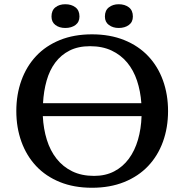

<svg xmlns="http://www.w3.org/2000/svg" viewBox="-20 -874 870 906"><path d="M57 -350Q57 -428 81 -494.5Q105 -561 150.5 -609.5Q196 -658 262.5 -685Q329 -712 414 -712Q499 -712 566 -685Q633 -658 679 -609.5Q725 -561 749 -494.5Q773 -428 773 -350Q773 -272 749 -205.5Q725 -139 679 -90.5Q633 -42 566 -15Q499 12 414 12Q329 12 262.5 -15Q196 -42 150.5 -90.5Q105 -139 81 -205.5Q57 -272 57 -350ZM424 -44Q478 -44 519 -65.5Q560 -87 588 -125Q616 -163 631 -214.5Q646 -266 648 -326H182Q185 -266 201 -214.5Q217 -163 247 -125Q277 -87 321 -65.5Q365 -44 424 -44ZM405 -656Q349 -656 308.5 -635.5Q268 -615 241 -579Q214 -543 200 -493.5Q186 -444 183 -387H647Q643 -444 626.5 -493.5Q610 -543 580 -579Q550 -615 506.5 -635.5Q463 -656 405 -656ZM223 -796Q223 -825 241.5 -839.5Q260 -854 288 -854Q317 -854 336 -839.5Q355 -825 355 -796Q355 -770 336 -756Q317 -742 288 -742Q260 -742 241.5 -756Q223 -770 223 -796ZM475 -796Q475 -825 494 -839.5Q513 -854 540 -854Q569 -854 588 -839.5Q607 -825 607 -796Q607 -770 588 -756Q569 -742 540 -742Q513 -742 494 -756Q475 -770 475 -796Z"/></svg>

Font: PT Serif Caption
Style: Regular
Weight: 400
Designer: A.Korolkova, O.Umpeleva, V.Yefimov
Foundry: ParaType Ltd
Version: Version 1.000W OFL